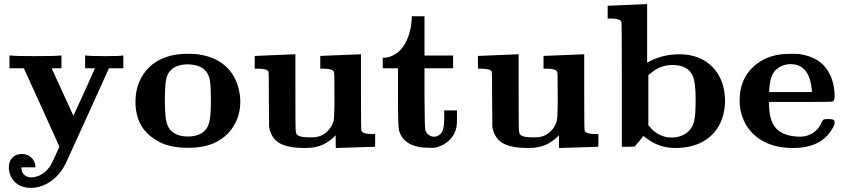

<svg xmlns="http://www.w3.org/2000/svg" viewBox="-20 -714 4113 934"><path d="M84 102Q84 123 97.5 136Q111 149 133 149Q188 146 224 94Q232 82 252 37L269 0Q212 -128 96 -382H26V-444H34Q46 -441 146 -441Q257 -441 270 -444H279V-382H255Q232 -382 232 -380L337 -151Q361 -203 390 -266L442 -382H394V-444H401Q414 -441 495 -441Q566 -441 574 -444H580V-382H510L406 -152Q298 84 297 87Q261 154 201 183Q167 200 131 200Q55 200 29 135Q23 121 23 100Q23 70 40.5 52.5Q58 35 87 35Q112 35 130.5 51Q149 67 152 92V100H84Z M872 -452H886Q926 -452 933 -451Q1091 -433 1136 -300Q1149 -258 1149 -221Q1149 -159 1121.5 -109.5Q1094 -60 1049 -33Q992 5 894 5Q796 5 739 -33Q639 -92 639 -219Q639 -308 691 -371Q749 -440 857 -451Q863 -452 872 -452ZM982 -367Q955 -401 889 -401Q848 -401 819 -380Q797 -363 789.5 -333.5Q782 -304 782 -230Q782 -163 787.5 -132Q793 -101 807 -84Q835 -50 894 -50Q953 -50 981 -84Q995 -101 1000.5 -132Q1006 -163 1006 -230Q1006 -294 1001 -322.5Q996 -351 982 -367Z M1222 -442 1316 -446Q1410 -450 1411 -450H1417V-273Q1417 -92 1418 -85Q1419 -68 1422.5 -62Q1426 -56 1436 -52Q1450 -46 1486 -46H1501Q1537 -46 1564 -67.5Q1591 -89 1601 -121L1602 -123Q1606 -135 1607 -199Q1607 -201 1607 -207Q1607 -233 1607 -249Q1607 -358 1605 -363Q1600 -380 1551 -380H1538V-442L1736 -450V-267Q1736 -84 1738 -79Q1743 -62 1792 -62H1805V-31Q1805 0 1804 0Q1785 0 1709 3Q1633 6 1614 6Q1613 6 1613 -25V-56L1602 -45Q1558 -6 1514 1Q1495 6 1463 6Q1387 6 1345.5 -14.5Q1304 -35 1291 -87L1289 -98L1288 -230Q1288 -358 1286 -366Q1279 -380 1232 -380H1219V-442Z M1983 -621V-635H2045V-444H2184V-382H2045V-239Q2046 -90 2049 -81Q2049 -80 2051 -76Q2065 -49 2093 -49Q2102 -49 2109 -53Q2129 -62 2135 -83Q2141 -104 2141 -145V-177H2203V-143Q2203 -106 2201 -99Q2195 -62 2169.5 -35.5Q2144 -9 2106 2L2093 5H2068Q1945 5 1921 -80Q1916 -98 1916 -245V-382H1842V-433H1846Q1879 -433 1911 -456Q1942 -479 1961 -523Q1980 -567 1983 -621Z M2308 -442 2402 -446Q2496 -450 2497 -450H2503V-273Q2503 -92 2504 -85Q2505 -68 2508.5 -62Q2512 -56 2522 -52Q2536 -46 2572 -46H2587Q2623 -46 2650 -67.5Q2677 -89 2687 -121L2688 -123Q2692 -135 2693 -199Q2693 -201 2693 -207Q2693 -233 2693 -249Q2693 -358 2691 -363Q2686 -380 2637 -380H2624V-442L2822 -450V-267Q2822 -84 2824 -79Q2829 -62 2878 -62H2891V-31Q2891 0 2890 0Q2871 0 2795 3Q2719 6 2700 6Q2699 6 2699 -25V-56L2688 -45Q2644 -6 2600 1Q2581 6 2549 6Q2473 6 2431.5 -14.5Q2390 -35 2377 -87L2375 -98L2374 -230Q2374 -358 2372 -366Q2365 -380 2318 -380H2305V-442Z M2939 -686Q2940 -686 3030.5 -690Q3121 -694 3122 -694H3128V-409Q3198 -450 3285 -450Q3386 -450 3446.5 -387.5Q3507 -325 3507 -221V-214Q3502 -111 3437.5 -52.5Q3373 6 3265 6Q3178 6 3110 -53Q3089 -25 3067 -1L3036 0H3005V-301Q3005 -602 3003 -607Q2998 -624 2949 -624H2936V-686ZM3351 -343Q3328 -398 3250 -398Q3191 -398 3142 -355L3134 -348V-105L3140 -98Q3167 -64 3205 -52Q3223 -45 3246 -45Q3290 -45 3320.5 -68Q3351 -91 3358 -131Q3364 -158 3364 -230Q3364 -310 3351 -343Z M4009 -135Q4027 -135 4033.5 -131.5Q4040 -128 4040 -117Q4040 -102 4019 -73Q3964 6 3838 6Q3730 6 3662.5 -46.5Q3595 -99 3580 -190Q3578 -206 3578 -225Q3578 -342 3665 -406Q3728 -452 3818 -452Q3860 -452 3868 -451Q3939 -441 3982 -401Q4040 -343 4040 -243Q4040 -226 4030 -220Q4026 -218 3873 -218H3721V-209Q3721 -131 3752 -93.5Q3783 -56 3852 -50Q3858 -49 3869 -49Q3922 -49 3956 -85Q3971 -103 3977 -119Q3982 -130 3987 -132.5Q3992 -135 4009 -135ZM3929 -276Q3918 -402 3826 -402Q3799 -402 3775.5 -389.5Q3752 -377 3741 -357Q3725 -331 3722 -279V-266H3929Z"/></svg>

Font: KaTeX_Main
Style: Bold
Weight: 700
Version: Version 1.1; ttfautohint (v1.3)